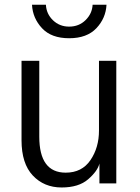

<svg xmlns="http://www.w3.org/2000/svg" viewBox="-20 -786 598 823"><path d="M72.3 0ZM72.3 -184.6V-525.4H148.4V-200.2Q148.4 -45.9 261.7 -45.9Q331.1 -45.9 367.7 -99.6Q404.3 -153.3 404.3 -226.6V-525.4H478.5V0H406.2V-85Q398.4 -52.7 357.9 -17.6Q317.4 17.6 244.1 17.6Q168.9 17.6 120.6 -33.7Q72.3 -85 72.3 -184.6ZM117.2 -765.6H176.8Q178.7 -726.6 207 -699.2Q235.4 -671.9 276.4 -671.9Q318.4 -671.9 346.7 -699.7Q375 -727.5 377 -765.6H436.5Q433.6 -708 393.1 -665Q352.5 -622.1 276.4 -622.1Q200.2 -622.1 160.2 -665Q120.1 -708 117.2 -765.6Z"/></svg>

Font: Batunionen A1
Style: Regular
Weight: 400
Designer: HanYang I&C Co.,Ltd.
Foundry: HanYang I&C Co.,Ltd.
Version: Version 2.50; ttfautohint (v1.6)